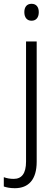

<svg xmlns="http://www.w3.org/2000/svg" viewBox="-56 -750 294 1010"><path d="M72 -686C72 -658 86 -641 110 -641C134 -641 148 -658 148 -686C148 -713 135 -730 110 -730C85 -730 72 -713 72 -686ZM22 240C94 240 137 195 137 101V-532H81V100C81 163 58 191 16 191C-3 191 -20 188 -36 182V231C-22 236 -3 240 22 240Z"/></svg>

Font: Noto Sans Gujarati UI SemiCondensed Light
Style: Regular
Weight: 300
Width: 4
Designer: Jelle Bosma - Monotype Design Team, Universal Thirst
Foundry: Monotype Imaging Inc.
Version: Version 2.106